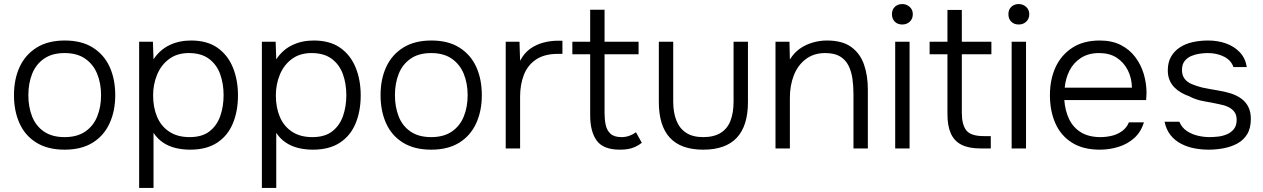

<svg xmlns="http://www.w3.org/2000/svg" viewBox="-20 -733 6237 948"><path d="M299 6Q216 6 160 -28.5Q104 -63 76.5 -124Q49 -185 49 -263Q49 -342 77 -402.5Q105 -463 161 -498Q217 -533 300 -533Q383 -533 438.5 -498Q494 -463 521.5 -402.5Q549 -342 549 -263Q549 -185 521 -124Q493 -63 437.5 -28.5Q382 6 299 6ZM299 -56Q361 -56 401 -83.5Q441 -111 460 -158Q479 -205 479 -263Q479 -321 460 -368Q441 -415 401 -443Q361 -471 299 -471Q237 -471 197 -443Q157 -415 138.5 -368Q120 -321 120 -263Q120 -205 138.5 -158Q157 -111 197 -83.5Q237 -56 299 -56Z M667 195V-527H735L738 -440Q769 -487 816.5 -510Q864 -533 923 -533Q1003 -533 1054 -497Q1105 -461 1130 -399.5Q1155 -338 1155 -262Q1155 -184 1129.5 -123Q1104 -62 1051.5 -28Q999 6 919 6Q882 6 848 -2Q814 -10 786 -28.5Q758 -47 738 -77V195ZM916 -56Q978 -56 1014.5 -84.5Q1051 -113 1067.5 -160Q1084 -207 1084 -263Q1084 -320 1067 -367Q1050 -414 1012 -442.5Q974 -471 912 -471Q855 -471 815.5 -442Q776 -413 756 -365Q736 -317 736 -262Q736 -203 755.5 -156.5Q775 -110 815.5 -83Q856 -56 916 -56Z M1273 195V-527H1341L1344 -440Q1375 -487 1422.5 -510Q1470 -533 1529 -533Q1609 -533 1660 -497Q1711 -461 1736 -399.5Q1761 -338 1761 -262Q1761 -184 1735.5 -123Q1710 -62 1657.5 -28Q1605 6 1525 6Q1488 6 1454 -2Q1420 -10 1392 -28.5Q1364 -47 1344 -77V195ZM1522 -56Q1584 -56 1620.5 -84.5Q1657 -113 1673.5 -160Q1690 -207 1690 -263Q1690 -320 1673 -367Q1656 -414 1618 -442.5Q1580 -471 1518 -471Q1461 -471 1421.5 -442Q1382 -413 1362 -365Q1342 -317 1342 -262Q1342 -203 1361.5 -156.5Q1381 -110 1421.5 -83Q1462 -56 1522 -56Z M2109 6Q2026 6 1970 -28.5Q1914 -63 1886.5 -124Q1859 -185 1859 -263Q1859 -342 1887 -402.5Q1915 -463 1971 -498Q2027 -533 2110 -533Q2193 -533 2248.5 -498Q2304 -463 2331.5 -402.5Q2359 -342 2359 -263Q2359 -185 2331 -124Q2303 -63 2247.5 -28.5Q2192 6 2109 6ZM2109 -56Q2171 -56 2211 -83.5Q2251 -111 2270 -158Q2289 -205 2289 -263Q2289 -321 2270 -368Q2251 -415 2211 -443Q2171 -471 2109 -471Q2047 -471 2007 -443Q1967 -415 1948.5 -368Q1930 -321 1930 -263Q1930 -205 1948.5 -158Q1967 -111 2007 -83.5Q2047 -56 2109 -56Z M2477 0V-527H2545L2548 -433Q2568 -471 2597.5 -492Q2627 -513 2662.5 -522.5Q2698 -532 2735 -532Q2741 -532 2746 -532Q2751 -532 2757 -532V-467H2734Q2668 -467 2626.5 -439Q2585 -411 2566.5 -363Q2548 -315 2548 -256V0Z M3041 6Q2959 6 2926.5 -38.5Q2894 -83 2894 -164V-465H2806V-527H2894V-685H2965V-527H3133V-465H2965V-175Q2965 -144 2970.5 -117Q2976 -90 2994 -73Q3012 -56 3049 -56Q3070 -56 3088.5 -63Q3107 -70 3120 -80L3149 -28Q3134 -16 3116.5 -8Q3099 0 3080.5 3Q3062 6 3041 6Z M3452 6Q3342 6 3287.5 -53Q3233 -112 3233 -229V-527H3304V-231Q3304 -178 3319.5 -138.5Q3335 -99 3367.5 -77.5Q3400 -56 3452 -56Q3505 -56 3538.5 -77Q3572 -98 3587 -137.5Q3602 -177 3602 -231V-527H3673V-229Q3673 -112 3618 -53Q3563 6 3452 6Z M3809 0V-527H3878L3880 -439Q3900 -472 3929 -492.5Q3958 -513 3993 -523Q4028 -533 4063 -533Q4139 -533 4183 -501Q4227 -469 4246 -414.5Q4265 -360 4265 -291V0H4194V-268Q4194 -307 4189 -343.5Q4184 -380 4169.5 -409Q4155 -438 4127.5 -454.5Q4100 -471 4054 -471Q3998 -471 3958.5 -441Q3919 -411 3899.5 -361Q3880 -311 3880 -250V0Z M4400 0V-527H4471V0ZM4435 -612Q4412 -612 4398 -626Q4384 -640 4384 -663Q4384 -686 4398.5 -699.5Q4413 -713 4435 -713Q4456 -713 4471.5 -699Q4487 -685 4487 -663Q4487 -640 4472 -626Q4457 -612 4435 -612Z M4822 0Q4764 0 4728 -18Q4692 -36 4675 -73.5Q4658 -111 4658 -169V-465H4570V-527H4658V-684H4729V-527H4875V-465H4729V-176Q4729 -118 4751 -89.5Q4773 -61 4837 -61H4872V0Z M4975 0V-527H5046V0ZM5010 -612Q4987 -612 4973 -626Q4959 -640 4959 -663Q4959 -686 4973.5 -699.5Q4988 -713 5010 -713Q5031 -713 5046.5 -699Q5062 -685 5062 -663Q5062 -640 5047 -626Q5032 -612 5010 -612Z M5411 6Q5328 6 5273 -28.5Q5218 -63 5191 -124Q5164 -185 5164 -263Q5164 -341 5192 -401.5Q5220 -462 5275 -497.5Q5330 -533 5410 -533Q5470 -533 5513.5 -511Q5557 -489 5585.5 -451Q5614 -413 5627.5 -367Q5641 -321 5641 -273Q5640 -264 5640 -255.5Q5640 -247 5639 -239H5235Q5239 -186 5259 -144.5Q5279 -103 5317.5 -79.5Q5356 -56 5414 -56Q5441 -56 5469 -62.5Q5497 -69 5520 -85.5Q5543 -102 5554 -129H5628Q5614 -82 5581 -52Q5548 -22 5503 -8Q5458 6 5411 6ZM5237 -300H5569Q5568 -349 5548 -387.5Q5528 -426 5493 -448.5Q5458 -471 5407 -471Q5354 -471 5317 -447Q5280 -423 5260.5 -384Q5241 -345 5237 -300Z M5948 6Q5913 6 5878 -0.5Q5843 -7 5812 -23Q5781 -39 5759.5 -66Q5738 -93 5730 -132H5803Q5815 -103 5839.5 -86.5Q5864 -70 5894 -63Q5924 -56 5951 -56Q5970 -56 5993.5 -58.5Q6017 -61 6038 -70Q6059 -79 6072.5 -96Q6086 -113 6086 -141Q6086 -166 6074.5 -181Q6063 -196 6044 -205Q6025 -214 6002 -218Q5966 -226 5925 -233Q5884 -240 5851 -258Q5831 -265 5812.5 -275.5Q5794 -286 5779 -301Q5764 -316 5755 -337Q5746 -358 5746 -386Q5746 -425 5762 -453Q5778 -481 5805.5 -499Q5833 -517 5869 -525Q5905 -533 5945 -533Q5993 -533 6033.5 -518.5Q6074 -504 6101.5 -475Q6129 -446 6136 -402H6070Q6059 -435 6024 -453Q5989 -471 5943 -471Q5926 -471 5904 -468Q5882 -465 5862 -456.5Q5842 -448 5829 -431.5Q5816 -415 5816 -387Q5816 -361 5829 -344Q5842 -327 5865 -317.5Q5888 -308 5915 -301Q5948 -294 5987.5 -287.5Q6027 -281 6053 -273Q6086 -263 6109 -246Q6132 -229 6144 -204.5Q6156 -180 6156 -146Q6156 -100 6138 -70.5Q6120 -41 6089.5 -24.5Q6059 -8 6022 -1Q5985 6 5948 6Z"/></svg>

Font: Onest Light
Style: Regular
Weight: 300
Designer: Dmitri Voloshin, Andrey Kudryavtsev
Foundry: Dmitri Voloshin, Andrey Kudryavtsev
Version: Version 1.000;gftools[0.9.33]